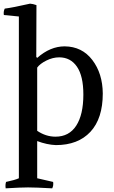

<svg xmlns="http://www.w3.org/2000/svg" viewBox="-32 -773 620 1048"><path d="M167 -745 166 -462 171 -457Q242 -520 321 -520Q416 -519 472 -445.5Q528 -372 529 -263Q529 -126 461.5 -53.5Q394 19 273 19Q224 17 171 -3V200L258 220Q261 239 253 255Q163 250 121 250Q81 250 -1 255Q-4 236 1 220Q49 210 71 200V-683L-11 -691Q-14 -711 -6 -726Q35 -731 132 -753Q148 -752 167 -745ZM171 -404V-59Q218 -27 271 -27Q345 -27 384 -87Q423 -147 423 -257Q423 -358 388 -409Q353 -460 291 -460Q256 -460 221 -442.5Q186 -425 171 -404Z"/></svg>

Font: Alike
Style: Regular
Weight: 400
Designer: Cyreal (www.cyreal.org)
Foundry: Cyreal (www.cyreal.org)
Version: Version 1.212